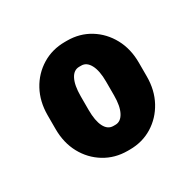

<svg xmlns="http://www.w3.org/2000/svg" viewBox="-101 -842 637 629"><g transform="rotate(-30 217.5 -528.0)"><path d="M266 -501V-555H390V-501ZM45 -501V-555H170V-501ZM213 -640V-734H222V-640ZM213 -322V-416H222V-322ZM45 -554Q45 -606 67 -646.5Q89 -687 127.5 -710.5Q166 -734 214 -734V-640Q193 -640 181.5 -617.5Q170 -595 170 -554ZM390 -554H266Q266 -595 254 -617.5Q242 -640 222 -640V-734Q270 -734 308 -710.5Q346 -687 368 -646.5Q390 -606 390 -554ZM45 -502H170Q170 -461 181.5 -438.5Q193 -416 214 -416V-322Q166 -322 127.5 -345.5Q89 -369 67 -409.5Q45 -450 45 -502ZM390 -502Q390 -450 368 -409.5Q346 -369 308 -345.5Q270 -322 222 -322V-416Q242 -416 254 -438.5Q266 -461 266 -502Z"/></g></svg>

Font: Akshar Light
Style: Regular
Weight: 300
Designer: Tall Chai
Foundry: Tall Chai
Version: Version 1.100